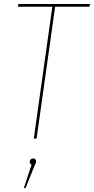

<svg xmlns="http://www.w3.org/2000/svg" viewBox="-20 -701 476 971"><path d="M436 -680.7 431.6 -667H258.8L165 0H150.9L244.6 -667H70.8L72.8 -680.7ZM147.5 100.1Q154.3 100.1 158.4 104.2Q162.6 108.4 162.6 115.2Q162.6 122.6 153.8 139.2L109.4 250H100.6L139.6 131.8Q130.4 127 130.4 117.7Q130.4 110.4 135.3 105.2Q140.1 100.1 147.5 100.1Z"/></svg>

Font: Fira Sans Compressed Hair
Style: Italic
Weight: 100
Width: 3
Italic angle: -8°
Designer: Carrois Corporate & Edenspiekermann AG
Foundry: Carrois Corporate GbR & Edenspiekermann AG
Version: Version 4.203;PS 004.203;hotconv 1.0.88;makeotf.lib2.5.64775